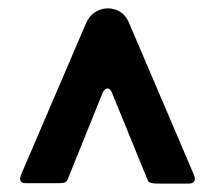

<svg xmlns="http://www.w3.org/2000/svg" viewBox="-20 -560 515 458"><path d="M247 -339Q243 -349 236.5 -349Q230 -349 225 -339L141 -131Q138 -125 132 -124Q126 -123 117 -123H41Q22 -123 31 -145L185 -504Q195 -527 215.5 -535.5Q236 -544 257 -536.5Q278 -529 288 -505L443 -142Q450 -122 429 -122H357Q348 -122 341 -123.5Q334 -125 332 -131Z"/></svg>

Font: Libre Franklin Thin ExtraBold
Style: Regular
Weight: 800
Version: Version 3.000